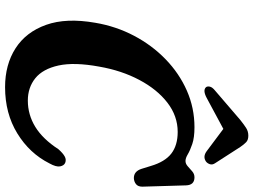

<svg xmlns="http://www.w3.org/2000/svg" viewBox="-138 -822 975 738"><g transform="rotate(90 349.0 -453.5)"><path d="M606.5 -217Q617 -212.5 620 -197.5Q623 -182.5 608.5 -156.5Q570 -80 493.2 -33Q416.5 14 315.5 14Q229 14 166.2 -26.2Q103.5 -66.5 76 -143.8Q48.5 -221 68 -332.5Q81.5 -412.5 118 -481.8Q154.5 -551 208.5 -603.2Q262.5 -655.5 329 -684.8Q395.5 -714 469.5 -714Q509.5 -714 534.2 -705.5Q559 -697 573.8 -688.2Q588.5 -679.5 599 -679.5Q610 -679.5 619.5 -688Q629 -696.5 639 -705.2Q649 -714 662 -714Q692 -714 693 -681.5L698 -513.5Q698 -497 688.2 -489.2Q678.5 -481.5 665 -481Q639 -481 629.5 -510.5L618.5 -546Q602.5 -600.5 570.8 -625Q539 -649.5 487.5 -649.5Q426.5 -649.5 375.2 -610Q324 -570.5 287.8 -502.2Q251.5 -434 236.5 -347.5Q219 -252 232.2 -191.5Q245.5 -131 281.2 -102.2Q317 -73.5 367 -73.5Q421.5 -73.5 468.2 -102.2Q515 -131 554 -191Q569.5 -208.5 581.8 -215.2Q594 -222 606.5 -217ZM357 -761Q328 -745.5 316 -758Q311.5 -763 313.5 -772.8Q315.5 -782.5 328.5 -793L441.5 -890Q459 -904 472.2 -912.5Q485.5 -921 502 -921Q518.5 -921 527.2 -912.5Q536 -904 545.5 -890L608 -793Q615 -782.5 611.5 -772.8Q608 -763 601 -758Q582.5 -745.5 561.5 -761L476 -825Z"/></g></svg>

Font: Fraunces 9pt Soft SemiBold
Style: Italic
Weight: 600
Italic angle: -16°
Version: Version 1.000;[b76b70a41]